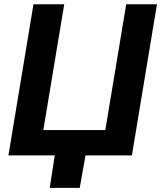

<svg xmlns="http://www.w3.org/2000/svg" viewBox="-20 -748 775 924"><path d="M614.7 0H20.5L141.1 -727.5H289.1L188.5 -122.1H486.8L587.4 -727.5H735.4ZM219.2 156.2 248.5 -31.2H397L363.8 156.2Z"/></svg>

Font: Inter
Style: Bold Italic
Weight: 700
Italic angle: -9.39999°
Designer: Rasmus Andersson
Foundry: rsms
Version: Version 4.001;git-9221beed3